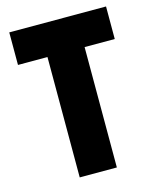

<svg xmlns="http://www.w3.org/2000/svg" viewBox="-107 -774 691 849"><g transform="rotate(-15 238.5 -350.0)"><path d="M152 0V-551H17V-700H460V-551H322V0Z"/></g></svg>

Font: Tektur SemiCondensed
Style: Bold
Weight: 700
Width: 4
Designer: Adam Jagosz
Foundry: Adam Jagosz
Version: Version 1.005;gftools[0.9.30]